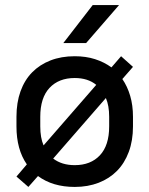

<svg xmlns="http://www.w3.org/2000/svg" viewBox="-20 -730 590 758"><path d="M45 -33 86 -81Q45 -140 45 -231V-269Q45 -325 61 -369.5Q77 -414 107 -444.5Q137 -475 179.5 -491.5Q222 -508 275 -508Q319 -508 355 -496.5Q391 -485 420 -464L458 -508L505 -466L463 -418Q483 -389 494 -351.5Q505 -314 505 -269V-231Q505 -175 488.5 -130.5Q472 -86 442 -55.5Q412 -25 369.5 -8.5Q327 8 275 8Q188 8 130 -35L92 8ZM139 -231Q139 -186 152 -156L360 -395Q327 -422 275 -422Q212 -422 175.5 -383Q139 -344 139 -269ZM275 -78Q338 -78 374.5 -117Q411 -156 411 -231V-269Q411 -313 398 -343L190 -104Q224 -78 275 -78ZM346 -710H450L320 -560H230Z"/></svg>

Font: PT Root UI Web Medium
Style: Regular
Weight: 500
Designer: Vitaly Kuzmin
Foundry: ParaType Ltd.
Version: Version 1.001W